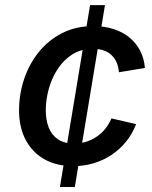

<svg xmlns="http://www.w3.org/2000/svg" viewBox="-20 -748 610 768"><path d="M219.7 0 340.3 -727.5H399.9L279.3 0ZM273.4 -83.5Q205.6 -83.5 157 -111.3Q108.4 -139.2 82.3 -189.2Q56.2 -239.3 56.2 -307.1Q56.2 -370.6 76.2 -430.9Q96.2 -491.2 134.5 -539.1Q172.9 -586.9 228 -615.2Q283.2 -643.6 353.5 -643.6Q397.5 -643.6 434.1 -631.8Q470.7 -620.1 497.6 -598.1Q524.4 -576.2 540.5 -545.4Q556.6 -514.6 559.6 -476.1L455.6 -459Q454.1 -480.5 446.8 -497.6Q439.5 -514.6 426.5 -527.1Q413.6 -539.6 395 -546.1Q376.5 -552.7 351.6 -552.7Q305.2 -552.7 270 -530.8Q234.9 -508.8 210.9 -472.2Q187 -435.5 175 -392.1Q163.1 -348.6 163.1 -306.6Q163.1 -268.1 174.8 -238Q186.5 -208 211.7 -190.9Q236.8 -173.8 276.4 -173.8Q302.7 -173.8 325.9 -181.4Q349.1 -189 368.4 -202.4Q387.7 -215.8 402.1 -234.1Q416.5 -252.4 425.8 -274.4L524.4 -251.5Q509.3 -212.4 484.4 -181.6Q459.5 -150.9 426.8 -128.9Q394 -106.9 355.2 -95.2Q316.4 -83.5 273.4 -83.5Z"/></svg>

Font: Inter 17pt Medium
Style: Italic
Weight: 500
Italic angle: -9.3988°
Version: Version 4.001;git-66647c0bb